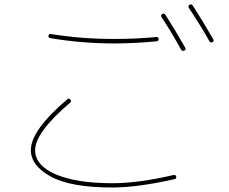

<svg xmlns="http://www.w3.org/2000/svg" viewBox="-20 -837 1040 872"><path d="M802.7 -611.3Q754.9 -697.3 713.9 -758.8Q709 -767.6 716.8 -773.4Q725.6 -778.3 731.4 -769.5Q777.3 -698.2 821.3 -620.1Q826.2 -612.3 816.9 -607.4Q807.6 -602.5 802.7 -611.3ZM930.7 -650.4Q892.6 -718.8 837.9 -800.8Q833 -809.6 840.8 -815.4Q849.6 -820.3 855.5 -811.5Q899.4 -744.1 948.2 -659.2Q953.1 -650.4 944.8 -645.5Q936.5 -640.6 930.7 -650.4ZM207 -664.1Q198.2 -666 200.2 -674.8Q202.1 -684.6 210.9 -682.6Q353.5 -659.2 504.9 -660.2Q599.6 -660.2 689.5 -668.9Q698.2 -670.9 700.2 -660.2Q702.1 -651.4 691.4 -649.4Q601.6 -640.6 504.9 -639.6Q349.6 -639.6 207 -664.1ZM490.2 14.6Q300.8 14.6 210.4 -35.2Q120.1 -85 120.1 -155.3Q120.1 -245.1 285.2 -385.7Q292 -392.6 299.8 -384.8Q305.7 -377.9 298.8 -371.1Q139.6 -235.4 139.6 -155.3Q139.6 -85 233.9 -44.9Q328.1 -4.9 490.2 -4.9Q608.4 -4.9 767.6 -42Q777.3 -43.9 780.3 -35.2Q782.2 -25.4 772.5 -23.4Q604.5 14.6 490.2 14.6Z"/></svg>

Font: Rounded-X Mgen+ 2m thin
Style: Regular
Weight: 100
Designer: [Source Han Sans]
Ryoko NISHIZUKA  (kana & ideographs); Paul D. Hunt (Latin, Greek & Cyrillic); Wenlong ZHANG  (bopomofo
Version: Version 1.059.20150602